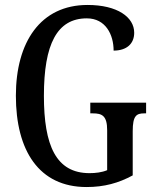

<svg xmlns="http://www.w3.org/2000/svg" viewBox="-20 -744 631 774"><path d="M329 10C400 10 458 -6 515 -37V-215C515 -278 530 -287 562 -287H569V-330H344V-287H354C391 -287 412 -278 412 -219V-58C391 -49 365 -46 341 -46C206 -46 157 -157 157 -358C157 -566 210 -670 330 -670C406 -670 438 -604 438 -540C491 -540 521 -568 521 -612C521 -675 453 -724 333 -724C143 -724 44 -574 44 -358C44 -137 137 10 329 10Z"/></svg>

Font: Noto Serif Bengali ExtraCondensed Medium
Style: Regular
Weight: 500
Width: 2
Designer: Juan Bruce, Universal Thirst, Indian Type Foundry and the Monotype Design Team.
Foundry: Monotype Imaging Inc.
Version: Version 2.003